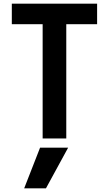

<svg xmlns="http://www.w3.org/2000/svg" viewBox="-20 -750 590 1040"><path d="M229 270H111L197 50H349ZM211 0V-619H44V-730H506V-619H339V0Z"/></svg>

Font: M PLUS Code Latin SemiExpanded SemiBold
Style: Regular
Weight: 600
Width: 6
Designer: Coji Morishita
Foundry: UNDERFOREST DESIGN
Version: Version 1.002; ttfautohint (v1.8.3)